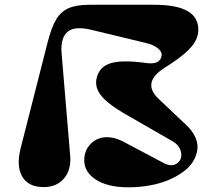

<svg xmlns="http://www.w3.org/2000/svg" viewBox="-20 -780 902 815"><path d="M652.8 -360.8 772.9 -247.1Q798.3 -222.7 809.8 -195.8Q821.3 -168.9 817.6 -143.8Q814 -118.7 799.6 -94.7Q785.2 -70.8 758.1 -51Q731 -31.2 696.5 -16.4Q662.1 -1.5 617.4 6.8Q572.8 15.1 523.9 15.1Q436 15.1 384.8 -19Q333.5 -53.2 337.9 -108.9Q340.8 -145.5 365.5 -169.9Q390.1 -194.3 424.6 -197.3Q459 -200.2 497.1 -182.1L674.8 -87.9Q711.9 -68.8 734.9 -89.4Q753.9 -105.5 748.5 -133.3Q743.2 -163.1 710.9 -181.2L502.9 -300.8Q432.6 -342.8 406.5 -377.9Q380.4 -413.1 391.1 -452.1Q403.3 -498.5 452.6 -512.5Q502 -526.4 603 -512.2Q660.2 -504.9 666 -543.9Q668.9 -560.1 649.4 -575.4Q629.9 -590.8 597.2 -598.1L370.1 -652.8Q297.4 -670.9 267.1 -645.3Q236.8 -619.6 241.2 -557.1L277.8 -120.1Q283.2 -60.1 252 -22.9Q220.7 14.2 165 14.2Q100.6 14.2 74.5 -30.3Q48.3 -74.7 67.9 -151.9L182.1 -600.1Q198.7 -665.5 219.2 -698.7Q239.7 -731.9 272.5 -745.8Q305.2 -759.8 361.8 -759.8H631.8Q728.5 -759.8 775.1 -733.6Q821.8 -707.5 821.8 -653.8Q821.8 -618.2 796.1 -585.7Q770.5 -553.2 710.9 -513.2L675.8 -490.2Q581.5 -429.2 652.8 -360.8Z"/></svg>

Font: Pilowlava
Style: Regular
Weight: 400
Designer: Anton Moglia, Jérémy Landes, Maksym Kobuzan (Cyrillic), Velvetyne Type Foundry
Foundry: Anton Moglia, Jérémy Landes, Velvetyne Type Foundry
Version: Version 1.001;hotconv 1.0.109;makeotfexe 2.5.65596